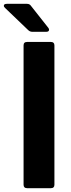

<svg xmlns="http://www.w3.org/2000/svg" viewBox="-59 -982 369 1002"><path d="M82 0Q64 0 64 -18V-745Q64 -763 82 -763H207Q225 -763 225 -745V-18Q225 0 207 0ZM110 -816Q97 -816 88 -825L-32 -940Q-39 -946 -39 -952Q-39 -962 -23 -962H82Q96 -962 103 -951L193 -837Q197 -832 197 -827Q197 -816 182 -816Z"/></svg>

Font: Open Sauce Two ExtraBold
Style: Regular
Weight: 800
Designer: Alfredo Marco Pradil
Foundry: Creative Sauce Fz LLC
Version: Version 1.477